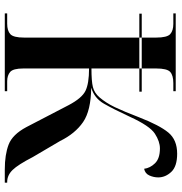

<svg xmlns="http://www.w3.org/2000/svg" viewBox="1 -761 760 802"><g transform="rotate(90 381.0 -360.0)"><path d="M37 -562V-572H363V-562ZM36 0H361V-10H320Q295 -10 280.5 -22.5Q266 -35 266 -78V-352Q329 -352 359.5 -337Q390 -322 419 -267L511 -90Q542 -32 584 -16Q626 0 688 0H743V-10H740Q712 -10 690 -32.5Q668 -55 636 -117L569 -231Q538 -294 490 -327Q442 -360 346 -361Q390 -374 413 -414Q436 -454 468 -523Q506 -606 538.5 -627Q571 -648 600 -648Q642 -648 662 -627.5Q682 -607 685 -582Q705 -586 713 -604Q721 -622 721 -641Q721 -671 698 -695.5Q675 -720 622 -720Q564 -720 533.5 -683Q503 -646 470 -561Q445 -496 427.5 -459.5Q410 -423 387 -396Q368 -374 343.5 -368Q319 -362 266 -362V-632Q266 -678 280.5 -691Q295 -704 327 -704H361V-714H36V-704H80Q108 -704 122.5 -691Q137 -678 137 -632V-81Q137 -36 122.5 -23Q108 -10 79 -10H36Z"/></g></svg>

Font: Noto Serif Display Semi
Style: Regular
Weight: 600
Designer: Monotype Design Team
Foundry: Monotype Imaging Inc.
Version: Version 1.900